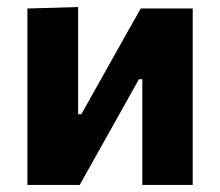

<svg xmlns="http://www.w3.org/2000/svg" viewBox="-20 -523 623 543"><path d="M57.5 0V-499L201 -503V-200H210L283 -330Q307 -373 330.8 -415.2Q354.5 -457.5 378 -499H525V0H382.5V-299H373L301 -170.5Q277 -128 253 -85Q229 -42 205.5 0Z"/></svg>

Font: Commissioner
Style: Bold
Weight: 700
Designer: Kostas Bartsokas
Foundry: Kostas Bartsokas
Version: Version 1.000; ttfautohint (v1.8.3)